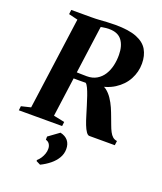

<svg xmlns="http://www.w3.org/2000/svg" viewBox="-195 -865 1072 1271"><g transform="rotate(20 341.0 -230.0)"><path d="M-13 0 -9.5 -30 57 -46 146 -696.5 82 -712 86 -743H228.5Q258.5 -743 283.5 -744.8Q308.5 -746.5 334.8 -748.2Q361 -750 394 -750Q490 -750 545.2 -728Q600.5 -706 624 -665.2Q647.5 -624.5 647.5 -568.5Q647.5 -509.5 619.5 -457.2Q591.5 -405 536.5 -370Q481.5 -335 401 -328L427 -347.5Q456.5 -346.5 479.8 -328.8Q503 -311 521.2 -283.8Q539.5 -256.5 552.8 -226.2Q566 -196 575.5 -169.5Q586.5 -141.5 595.2 -117Q604 -92.5 613.8 -73.8Q623.5 -55 636.2 -44Q649 -33 667 -31L663 0H483.5Q472.5 0 461 -16.5Q449.5 -33 439 -60Q428.5 -87 419.5 -117.5Q409 -151 399 -184.2Q389 -217.5 379 -246.2Q369 -275 359.5 -295.2Q350 -315.5 340.5 -322.5Q332 -322.5 320 -322.2Q308 -322 295 -322Q282 -322 269.5 -322.2Q257 -322.5 247.5 -322.5L253 -367.5Q260.5 -367 271 -366.8Q281.5 -366.5 293.2 -366.2Q305 -366 315.5 -365.8Q326 -365.5 332.5 -365.5Q372.5 -365.5 401.8 -382.8Q431 -400 449.5 -429.2Q468 -458.5 476.5 -495.2Q485 -532 484.5 -571.5Q484 -635.5 455.5 -672.8Q427 -710 367 -710Q356.5 -710 342.8 -709Q329 -708 315.8 -705.2Q302.5 -702.5 292.5 -698L310.5 -725.5L218 -46L295.5 -30L292 0ZM212 275.5 212.5 268Q225.5 257 235.8 241.2Q246 225.5 252 207.8Q258 190 257.5 173Q257.5 154.5 248.5 140.5Q239.5 126.5 222 122V99.5L297 45Q333 53 351.5 75.8Q370 98.5 370 134.5Q370 168 353 197Q336 226 307 249.5Q278 273 242 290.5Z"/></g></svg>

Font: Merriweather 96pt ExtraBold
Style: Italic
Weight: 800
Italic angle: -7.8°
Version: Version 2.101